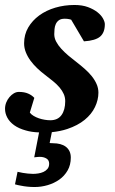

<svg xmlns="http://www.w3.org/2000/svg" viewBox="-27 -520 462 771"><path d="M257.3 112.8Q257.3 142.1 244.6 164.3Q231.9 186.5 211.2 201.2Q190.4 215.8 164.6 223.4Q138.7 231 112.3 231Q96.7 231 82.5 229.5Q68.4 228 57.1 225.6Q44.4 223.6 33.2 220.2L43.5 169.9Q54.2 172.4 64.9 174.3Q74.2 175.8 85 177Q95.7 178.2 105.5 178.2Q115.2 178.2 126.5 176.5Q137.7 174.8 147.5 170.4Q157.2 166 163.8 158Q170.4 149.9 170.4 137.2Q170.4 123 159.4 116.5Q148.4 109.9 133.3 109.9Q130.9 109.9 127 110.1Q123 110.4 119.1 110.8L110.4 111.8L129.9 11.7Q99.6 10.7 76.7 3.9Q48.3 -3.9 29.8 -17.3Q11.2 -30.8 2.2 -47.9Q-6.8 -64.9 -6.8 -83Q-6.8 -96.2 -2 -108.4Q2.9 -120.6 11 -130.1Q19 -139.6 28.8 -145.3Q38.6 -150.9 48.8 -150.9Q70.8 -150.9 85.9 -144.3Q101.1 -137.7 110.8 -127L92.8 -67.9Q98.1 -60.5 107.9 -54.7Q117.7 -48.8 129.2 -44.9Q140.6 -41 152.6 -39.1Q164.6 -37.1 174.8 -37.1Q205.1 -37.1 220 -57.9Q234.9 -78.6 234.9 -113.8Q234.9 -128.9 229 -142.3Q223.1 -155.8 212.4 -168.5Q201.7 -181.2 186.5 -193.6Q171.4 -206.1 152.8 -220.2Q137.2 -231.9 122.3 -246.1Q107.4 -260.3 95.7 -276.1Q84 -292 76.9 -309.6Q69.8 -327.1 69.8 -346.2Q69.8 -381.3 86.4 -409.7Q103 -438 130.9 -458.3Q158.7 -478.5 195.3 -489.3Q231.9 -500 272 -500Q303.2 -500 326.2 -491.5Q349.1 -482.9 364.3 -470.9Q379.4 -459 386.7 -445.6Q394 -432.1 394 -422.9Q394 -389.2 375 -373Q356 -356.9 310.1 -354L258.8 -440.9Q255.4 -441.9 251.5 -442.9Q248 -443.8 243.2 -444.3Q238.3 -444.8 232.9 -444.8Q217.8 -444.8 209.5 -438.7Q201.2 -432.6 197 -423.3Q192.9 -414.1 191.9 -403.1Q190.9 -392.1 190.9 -382.8Q190.9 -367.2 198.7 -352.5Q206.5 -337.9 219.2 -324Q231.9 -310.1 247.8 -296.6Q263.7 -283.2 279.8 -271Q296.9 -257.8 312.7 -243.9Q328.6 -230 341.1 -214.6Q353.5 -199.2 360.8 -182.6Q368.2 -166 368.2 -147.9Q368.2 -119.1 354.5 -90.3Q340.8 -61.5 313 -38.8Q285.2 -16.1 243.2 -2Q215.3 7.3 181.2 10.7L172.4 54.2Q173.8 54.7 175.8 54.7Q178.2 55.2 186.5 55.2Q201.7 55.2 214.6 58.6Q227.5 62 237.1 69.1Q246.6 76.2 252 87.2Q257.3 98.1 257.3 112.8Z"/></svg>

Font: Charis SIL Afr
Style: Bold Italic
Weight: 700
Italic angle: -11°
Foundry: SIL International
Version: Version 5.000